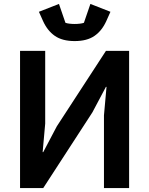

<svg xmlns="http://www.w3.org/2000/svg" viewBox="-20 -957 759 977"><path d="M360 -748Q297 -748 259 -774.5Q221 -801 199 -850L178 -897L280 -937L313 -841Q321 -838 334 -836.5Q347 -835 360 -835Q373 -835 386 -836.5Q399 -838 407 -841L440 -937L542 -897L521 -850Q499 -801 461 -774.5Q423 -748 360 -748ZM82 -698H210V-328L197 -183H200L269 -314L519 -698H637V0H509V-370L522 -515H519L450 -385L200 0H82Z"/></svg>

Font: IBMPlexSans-SemiBold
Style: Regular
Weight: 600
Designer: Mike Abbink, Paul van der Laan, Pieter van Rosmalen
Foundry: Bold Monday
Version: Version 3.1